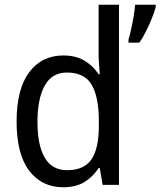

<svg xmlns="http://www.w3.org/2000/svg" viewBox="-20 -780 677 810"><path d="M247 10Q156 10 103 -60Q50 -130 50 -267Q50 -404 103 -475Q156 -546 247 -546Q300 -546 336.5 -524Q373 -502 396 -467H401Q400 -484 398 -506.5Q396 -529 396 -545V-760H482V0H413L401 -71H396Q373 -35 337 -12.5Q301 10 247 10ZM263 -62Q335 -62 366 -108Q397 -154 397 -248V-269Q397 -370 367 -422Q337 -474 262 -474Q199 -474 168.5 -418.5Q138 -363 138 -266Q138 -167 169 -114.5Q200 -62 263 -62ZM637 -751Q632 -731 621 -703.5Q610 -676 596 -648Q582 -620 568 -600H522V-612Q527 -628 533 -655.5Q539 -683 544 -712Q549 -741 550 -760H637Z"/></svg>

Font: Noto Sans Sinhala SemiCondensed
Style: Regular
Weight: 400
Width: 4
Designer: Jelle Bosma - Monotype Design Team
Foundry: Monotype Imaging Inc.
Version: Version 2.006; ttfautohint (v1.8.4.7-5d5b)